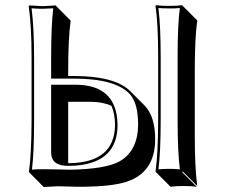

<svg xmlns="http://www.w3.org/2000/svg" viewBox="-20 -669 882 748"><path d="M596.2 -445.8Q596.2 -574.7 585.9 -646L587.9 -648.9Q606 -646 639.2 -646Q671.9 -646 689.9 -648.9L691.9 -646L748.5 -589.4Q738.8 -522.5 738.8 -389.6V-144.5Q738.8 -15.6 748.5 55.7L691.9 -1L689.9 2L746.6 58.6Q728.5 55.7 695.8 55.7Q663.1 55.7 644.5 58.6L587.9 2L585.9 -1Q595.7 -69.3 596.2 -201.2ZM204.6 56.6 150.4 59.6 94.2 2.9 92.8 0Q102.5 -68.4 103 -200.2V-444.8Q103 -566.9 91.8 -645L94.2 -647.9Q96.2 -647.9 146 -645L198.2 -647.9L199.2 -645L255.4 -588.4Q245.6 -521 245.6 -388.7V-373H267.1Q428.2 -372.6 487.3 -314L543.9 -257.3Q584.5 -214.8 584.5 -126.5Q584.5 4.9 468.8 40.5Q414.1 57.1 306.6 58.6Q286.1 59.1 245.6 57.6Q216.8 56.6 204.6 56.6ZM414.1 -256.8Q379.4 -272.5 330.6 -272.5H245.6V-33.2Q427.2 -34.2 428.2 -183.1Q427.7 -226.1 414.1 -256.8ZM179.2 -338.9H273.9Q414.1 -338.9 434.6 -221.2Q437.5 -202.6 438 -183.1Q438 -39.1 280.8 -24.4Q263.7 -22.9 246.1 -22.9Q188.5 -22.9 180.7 -60.5Q178.7 -70.3 179.2 -84ZM147.9 -9.8Q160.6 -9.8 189.9 -9.3Q230 -7.8 250 -7.8Q391.6 -9.8 446.8 -41Q517.1 -82 518.1 -183.1Q518.1 -262.7 488.8 -298.8Q434.6 -362.8 267.1 -362.8H179.2V-444.8Q179.2 -570.3 187.5 -636.7Q168 -635.3 146 -634.8Q122.1 -634.8 103 -636.7Q112.8 -559.6 112.8 -444.8V-200.2Q112.8 -75.7 104.5 -8.3Q124.5 -9.8 147.9 -9.8ZM606 -445.8V-201.2Q606 -76.7 597.2 -9.3Q618.2 -11.2 639.2 -11.2Q660.6 -11.2 680.7 -9.3Q671.9 -80.1 671.9 -201.2V-445.8Q671.9 -571.8 680.7 -637.7Q660.2 -635.7 639.2 -636.2Q617.7 -636.2 597.2 -637.7Q606 -566.9 606 -445.8Z"/></svg>

Font: Linux Biolinum Shadow O
Style: Regular
Weight: 400
Designer: Philipp H. Poll
Foundry: Philipp H. Poll
Version: Version 1.0.4